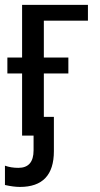

<svg xmlns="http://www.w3.org/2000/svg" viewBox="-20 -548 405 776"><path d="M69.3 -251H9.8V-315.4H69.3V-528.3H335.4V-464.4H157.2V-315.4H256.3V-251H157.2V-75.7H197.8V63Q197.8 207.5 60.5 207.5Q34.7 207.5 0 199.7V121.6Q24.4 130.4 54.2 130.4Q115.7 130.4 115.7 59.6V0H69.3Z"/></svg>

Font: Arimo
Style: Regular
Weight: 400
Designer: Steve Matteson
Foundry: Monotype Imaging Inc.
Version: Version 1.33